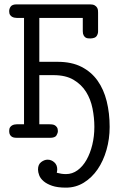

<svg xmlns="http://www.w3.org/2000/svg" viewBox="-20 -631 565 879"><path d="M22 -31Q22 -42 26 -48Q30 -54 35.5 -57Q41 -60 47 -61Q53 -62 57 -62H90V-549H57Q53 -549 47 -550Q41 -551 35.5 -554Q30 -557 26 -563Q22 -569 22 -580Q22 -591 29 -601Q36 -611 57 -611H392Q406 -611 413.5 -606.5Q421 -602 424.5 -596Q428 -590 428.5 -583.5Q429 -577 429 -573V-487Q429 -476 422.5 -466Q416 -456 395 -455H394Q389 -455 383 -455.5Q377 -456 372 -459Q367 -462 363 -469Q359 -476 359 -488V-549H160V-348H244Q308 -348 353 -325Q398 -302 426.5 -262Q455 -222 468.5 -167.5Q482 -113 482 -50Q482 5 467.5 55.5Q453 106 427 144Q401 182 364 205Q327 228 282 228Q243 228 218.5 219.5Q194 211 179.5 198.5Q165 186 159.5 171.5Q154 157 154 145Q154 122 168.5 111Q183 100 198 100Q215 100 228.5 112Q242 124 242 144Q242 150 240 160Q262 166 282 166Q311 166 335 148.5Q359 131 376 101Q393 71 402.5 32Q412 -7 412 -50Q412 -92 403.5 -134.5Q395 -177 374 -210.5Q353 -244 317 -265.5Q281 -287 225 -287H160V-62H206Q210 -62 217 -61.5Q224 -61 230 -58Q236 -55 240.5 -48.5Q245 -42 245 -31Q245 -22 238.5 -11Q232 0 208 0H61Q56 0 49 -0.5Q42 -1 36 -4Q30 -7 26 -13.5Q22 -20 22 -31Z"/></svg>

Font: CMU Typewriter Custom
Style: Regular
Weight: 500
Monospace: yes
Version: Version 0.7.0